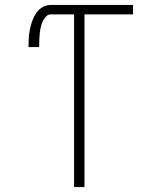

<svg xmlns="http://www.w3.org/2000/svg" viewBox="-20 -755 640 775"><path d="M279 0V-697H185Q173 -697 164 -686.5Q155 -676 150.5 -664.5Q146 -653 143.5 -640.5Q141 -628 140 -615.5Q139 -603 138.5 -590.5Q138 -578 138 -565H95Q95 -583 96 -600.5Q97 -618 100.5 -635.5Q104 -653 110 -670Q116 -687 126 -702Q136 -717 151.5 -726Q167 -735 185 -735H517V-697H321V0Z"/></svg>

Font: Iosevka Curly XLtEx
Style: Regular
Weight: 200
Width: 7
Monospace: yes
Designer: Belleve Invis
Foundry: Belleve Invis
Version: Version 11.1.0; ttfautohint (v1.8.3)